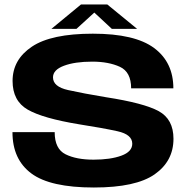

<svg xmlns="http://www.w3.org/2000/svg" viewBox="-20 -831 848 855"><path d="M398 4Q204 4 119.8 -58.5Q35.5 -121 35.5 -242.5H223.5Q223.5 -168 271.8 -144Q320 -120 396.5 -120Q472 -120 520.5 -137.8Q569 -155.5 569 -191Q569 -232 503.5 -246.5Q438 -261 332 -277.5Q171 -304 103.5 -342.8Q36 -381.5 36 -470.5Q36 -565.5 122 -623.2Q208 -681 393.5 -681Q580.5 -681 666.2 -617.2Q752 -553.5 752 -437.5H564Q564 -510.5 513.8 -533.5Q463.5 -556.5 391 -556.5Q313.5 -556.5 264.8 -538.2Q216 -520 216 -486.5Q216 -445 283 -430Q350 -415 452.5 -398Q621 -372 686.8 -336Q752.5 -300 752.5 -213Q752.5 -113.5 668.8 -54.8Q585 4 398 4ZM209 -702.5 340.5 -811H458L590.5 -702.5H478L400 -775L320.5 -702.5Z"/></svg>

Font: Anybody ExtraExpanded Regular
Style: Bold
Weight: 700
Width: 8
Designer: Tyler Finck
Foundry: Etcetera Type Company
Version: Version 1.010; ttfautohint (v1.8.3) -l 8 -r 50 -G 200 -x 14 